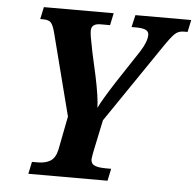

<svg xmlns="http://www.w3.org/2000/svg" viewBox="-51 -766 838 819"><g transform="rotate(5 367.5 -357.0)"><path d="M111 -52H136Q169 -52 190 -65Q211 -78 219 -114L247 -258L157 -609Q149 -640 139.5 -651Q130 -662 105 -662H93L104 -714H403L392 -662H351Q312 -662 312 -631Q312 -612 323 -561L327 -540L349 -441Q368 -351 369 -306Q385 -340 437 -421L530 -562Q558 -606 558 -635Q558 -649 545 -655.5Q532 -662 502 -662H484L496 -714H735L724 -662H707Q685 -662 669.5 -647.5Q654 -633 623 -587L397 -255L367 -112Q363 -90 363 -86Q363 -66 379.5 -59Q396 -52 428 -52H450L439 0H100Z"/></g></svg>

Font: Noto Serif Narrow
Style: Bold Italic
Weight: 700
Width: 4
Italic angle: -12°
Designer: Monotype Design Team
Foundry: Monotype Imaging Inc.
Version: Version 1.001